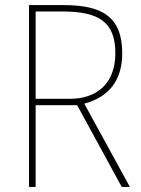

<svg xmlns="http://www.w3.org/2000/svg" viewBox="-20 -734 554 754"><path d="M228 -714H94V0H120V-321H283L458 0H490L311 -327C406 -352 460 -417 460 -525C460 -671 378 -714 228 -714ZM224 -689C368 -689 433 -648 433 -525C433 -406 360 -346 255 -346H120V-689Z"/></svg>

Font: Noto Sans Armenian SemiCondensed Thin
Style: Regular
Weight: 100
Width: 4
Designer: Monotype Design Team
Foundry: Monotype Imaging Inc.
Version: Version 2.008